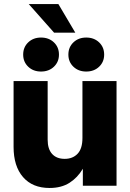

<svg xmlns="http://www.w3.org/2000/svg" viewBox="-20 -915 641 946"><path d="M224.1 11.2Q140.1 11.2 93.5 -42.5Q46.9 -96.2 46.9 -191.4V-515.6H214.8V-226.6Q214.8 -180.7 236.8 -156.5Q258.8 -132.3 298.8 -132.3Q338.4 -132.3 362.3 -157.5Q386.2 -182.6 386.2 -235.4V-515.6H554.2V0H388.2V-83.5Q362.3 -39.6 322.3 -14.2Q282.2 11.2 224.1 11.2ZM182.1 -562.5Q144 -562.5 119.1 -586.2Q94.2 -609.9 94.2 -646Q94.2 -682.6 119.1 -706.3Q144 -730 182.1 -730Q220.7 -730 245.6 -706.3Q270.5 -682.6 270.5 -646Q270.5 -609.9 245.6 -586.2Q220.7 -562.5 182.1 -562.5ZM404.8 -562.5Q366.7 -562.5 341.8 -586.2Q316.9 -609.9 316.9 -646Q316.9 -682.6 341.8 -706.3Q366.7 -730 404.8 -730Q443.4 -730 468.3 -706.3Q493.2 -682.6 493.2 -646Q493.2 -609.9 468.3 -586.2Q443.4 -562.5 404.8 -562.5ZM246.6 -753.9 121.6 -895H267.6L351.1 -753.9Z"/></svg>

Font: Inter Display ExtraBold
Style: Regular
Weight: 800
Designer: Rasmus Andersson
Foundry: rsms
Version: Version 4.000;git-a52131595